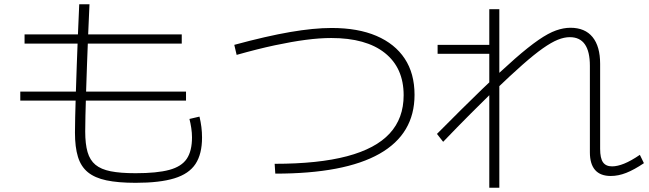

<svg xmlns="http://www.w3.org/2000/svg" viewBox="-20 -821 3040 899"><path d="M615 35Q533 35 478.5 23.5Q424 12 391.5 -14.5Q359 -41 345 -86.5Q331 -132 331 -200Q331 -224 332 -271.5Q333 -319 335 -382Q337 -445 339.5 -517Q342 -589 345 -662Q348 -735 351 -801H399Q396 -736 393 -664.5Q390 -593 387.5 -522Q385 -451 383 -388.5Q381 -326 380 -278Q379 -230 379 -205Q379 -147 390 -109Q401 -71 427 -49.5Q453 -28 498.5 -19Q544 -10 615 -10Q715 -10 772.5 -25.5Q830 -41 854.5 -77.5Q879 -114 879 -178Q879 -199 875.5 -222Q872 -245 867 -264L914 -275Q920 -250 923 -226Q926 -202 926 -177Q926 -100 895.5 -53.5Q865 -7 796.5 14Q728 35 615 35ZM75 -350V-392H851V-350ZM95 -617V-660H831V-617Z M1266 -54Q1471 -54 1605 -89.5Q1739 -125 1804.5 -196Q1870 -267 1870 -375Q1870 -503 1782 -573Q1694 -643 1531 -643Q1477 -643 1412 -634.5Q1347 -626 1267 -609Q1187 -592 1088 -564L1077 -611Q1228 -652 1338.5 -671Q1449 -690 1533 -690Q1656 -690 1742.5 -653Q1829 -616 1875 -546.5Q1921 -477 1921 -377Q1921 -194 1757 -101Q1593 -8 1269 -8Z M2840 3Q2791 3 2766.5 -25Q2742 -53 2742 -108V-513Q2742 -647 2648 -647Q2622 -647 2592 -635Q2562 -623 2521.5 -594.5Q2481 -566 2425.5 -517Q2370 -468 2293 -394H2290Q2242 -347 2183.5 -288.5Q2125 -230 2055 -157L2026 -194Q2148 -317 2237.5 -403.5Q2327 -490 2391 -546Q2455 -602 2501.5 -634Q2548 -666 2583.5 -678.5Q2619 -691 2651 -691Q2719 -691 2754.5 -647.5Q2790 -604 2790 -522V-124Q2790 -80 2803.5 -61Q2817 -42 2846 -42Q2871 -42 2903 -55Q2935 -68 2976 -96L2995 -57Q2949 -26 2912 -11.5Q2875 3 2840 3ZM2271 58V-569H2029V-611H2271V-778H2318V58Z"/></svg>

Font: M PLUS 1 Code Light
Style: Regular
Weight: 300
Designer: Coji Morishita
Foundry: UNDERFOREST DESIGN
Version: Version 1.002